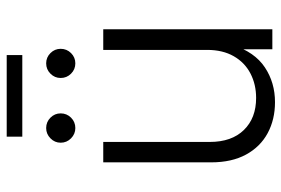

<svg xmlns="http://www.w3.org/2000/svg" viewBox="-160 -712 880 601"><g transform="rotate(-90 280.5 -412.0)"><path d="M260.7 8.3Q206.5 8.3 163.8 -14.6Q121.1 -37.6 96.7 -82.3Q72.3 -127 72.3 -191.4V-529.3H136.2V-195.8Q136.2 -127.4 173.6 -89.1Q210.9 -50.8 273.9 -50.8Q316.4 -50.8 350.6 -68.6Q384.8 -86.4 404.5 -120.8Q424.3 -155.3 424.3 -204.1V-529.3H488.8V0H426.3V-124.5H439.9Q417.5 -55.2 369.6 -23.4Q321.8 8.3 260.7 8.3ZM382.3 -616.7Q363.3 -616.7 349.9 -630.1Q336.4 -643.6 336.4 -662.6Q336.4 -681.2 349.9 -694.6Q363.3 -708 382.3 -708Q400.9 -708 414.3 -694.6Q427.7 -681.2 427.7 -662.6Q427.7 -643.6 414.3 -630.1Q400.9 -616.7 382.3 -616.7ZM179.7 -616.7Q161.1 -616.7 147.5 -630.1Q133.8 -643.6 133.8 -662.6Q133.8 -681.2 147.5 -694.6Q161.1 -708 179.7 -708Q198.7 -708 212.2 -694.6Q225.6 -681.2 225.6 -662.6Q225.6 -643.6 212.2 -630.1Q198.7 -616.7 179.7 -616.7ZM408.2 -831.5V-782.7H152.8V-831.5Z"/></g></svg>

Font: Inter 24pt Light
Style: Regular
Weight: 300
Designer: Rasmus Andersson
Foundry: rsms
Version: Version 4.001;git-66647c0bb